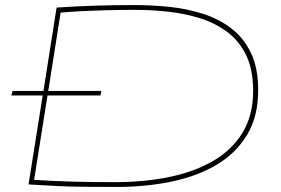

<svg xmlns="http://www.w3.org/2000/svg" viewBox="-20 -730 1113 760"><path d="M25 -352 30 -370H152L204 -700Q279 -705 353 -707.5Q427 -710 512 -710Q579 -710 648.5 -703Q718 -696 781.5 -676Q845 -656 894.5 -618.5Q944 -581 973 -521Q1002 -461 1002 -373Q1002 -269 958 -196Q914 -123 837 -77.5Q760 -32 658.5 -11Q557 10 441 10Q371 10 316 9.5Q261 9 208.5 6.5Q156 4 93 0L149 -352ZM434 -9Q551 -9 650.5 -29.5Q750 -50 824.5 -93.5Q899 -137 940.5 -205.5Q982 -274 982 -371Q982 -454 954.5 -511Q927 -568 879.5 -603.5Q832 -639 771 -658Q710 -677 643.5 -684Q577 -691 512 -691Q460 -691 403.5 -689.5Q347 -688 298.5 -685.5Q250 -683 220 -680L171 -370H381L378 -352H168L115 -18Q195 -13 268.5 -11Q342 -9 434 -9Z"/></svg>

Font: Georama Extra Expanded Thin
Style: Italic
Weight: 100
Width: 8
Italic angle: -9°
Designer: Jean-Baptiste Levee
Foundry: Production Type
Version: Version 1.000